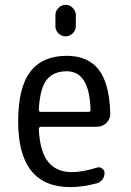

<svg xmlns="http://www.w3.org/2000/svg" viewBox="-20 -760 540 790"><path d="M208 -698.2Q208 -714.8 220.7 -727.5Q233.4 -740.2 250 -740.2Q266.6 -740.2 279.3 -727.5Q292 -714.8 292 -698.2V-652.3Q292 -635.7 279.3 -623Q266.6 -610.4 250 -610.4Q233.4 -610.4 220.7 -622.6Q208 -634.8 208 -652.3ZM254.9 -466.8Q200.2 -466.8 172.4 -432.1Q144.5 -397.5 139.6 -308.6Q139.6 -299.8 148.4 -299.8H343.8Q352.5 -299.8 352.5 -307.6Q348.6 -466.8 254.9 -466.8ZM269.5 9.8Q54.7 9.8 54.7 -259.8Q54.7 -400.4 105 -465.3Q155.3 -530.3 254.9 -530.3Q340.8 -530.3 385.3 -474.6Q429.7 -418.9 433.6 -294.9Q434.6 -270.5 418 -254.4Q401.4 -238.3 377 -238.3H148.4Q140.6 -238.3 139.6 -228.5Q144.5 -134.8 178.7 -93.3Q212.9 -51.8 275.4 -51.8Q319.3 -51.8 378.9 -70.3Q389.6 -74.2 399.9 -66.9Q410.2 -59.6 410.2 -47.9Q410.2 -33.2 401.4 -21.5Q392.6 -9.8 378.9 -5.9Q320.3 9.8 269.5 9.8Z"/></svg>

Font: Rounded Mgen+ 1mn regular
Style: Regular
Weight: 400
Designer: [Source Han Sans]
Ryoko NISHIZUKA  (kana & ideographs); Paul D. Hunt (Latin, Greek & Cyrillic); Wenlong ZHANG  (bopomofo
Version: Version 1.059.20150602